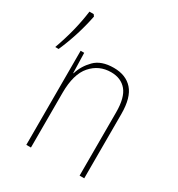

<svg xmlns="http://www.w3.org/2000/svg" viewBox="-192 -824 863 933"><g transform="rotate(30 239.5 -357.0)"><path d="M-2 -482Q45 -589 68 -704L61 -714H37Q23 -604 -21 -482ZM121 0V-307Q121 -412 165 -462Q209 -512 276 -512Q332 -512 363 -475Q394 -438 394 -355V0H420V-361Q420 -453 382.5 -495Q345 -537 277 -537Q207 -537 170.5 -500Q134 -463 120 -416H118L115 -528H95V0Z"/></g></svg>

Font: Noto Sans Mono UI Condensed Thin
Style: Regular
Weight: 250
Width: 3
Designer: Monotype Design team
Foundry: Monotype Imaging Inc.
Version: 1.000